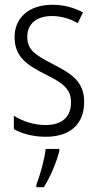

<svg xmlns="http://www.w3.org/2000/svg" viewBox="-20 -562 408 803"><path d="M332 -136C332 -223 276 -255 201 -294C129 -331 94 -353 94 -408C94 -463 134 -495 198 -495C236 -495 276 -483 305 -465L327 -510C291 -530 247 -542 199 -542C100 -542 41 -487 41 -407C41 -322 95 -289 172 -250C242 -215 277 -191 277 -134C277 -75 242 -39 170 -39C121 -39 72 -56 38 -78V-22C68 -5 114 10 171 10C275 10 332 -44 332 -136ZM228 70V61H171C167 102 146 176 132 211V221H163C191 178 216 117 228 70Z"/></svg>

Font: Noto Sans Arabic UI Cn Lt
Style: Regular
Weight: 300
Width: 3
Designer: Monotype Design Team, Nadine Chahine and Nizar Qandah
Foundry: Monotype Imaging Inc.
Version: Version 2.010